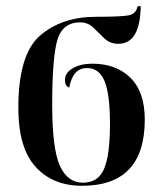

<svg xmlns="http://www.w3.org/2000/svg" viewBox="-20 -588 523 618"><path d="M244 10Q446 10 446 -203Q446 -292 400 -337.5Q354 -383 277 -383Q240 -383 214.5 -368.5Q189 -354 189 -330Q189 -311 203 -306Q214 -369 260 -369Q299 -369 316.5 -327Q334 -285 334 -189Q334 -89 315 -44.5Q296 0 247 0Q197 0 172.5 -55Q148 -110 148 -250Q148 -402 164.5 -459Q181 -516 238 -516Q263 -516 280.5 -499Q298 -482 316 -464.5Q334 -447 361 -447Q431 -447 433 -568H423Q418 -543 393.5 -538.5Q369 -534 290 -534Q179 -534 109 -473.5Q39 -413 39 -241Q39 -112 94.5 -51Q150 10 244 10Z"/></svg>

Font: Noto Serif Display Condensed Semi
Style: Regular
Weight: 600
Width: 3
Designer: Monotype Design Team
Foundry: Monotype Imaging Inc.
Version: Version 1.900